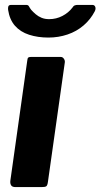

<svg xmlns="http://www.w3.org/2000/svg" viewBox="-20 -762 409 782"><path d="M175 -20Q173 -6 168 -3Q163 0 149 0H43Q30 0 25.5 -7Q21 -14 22 -25L91 -515Q92 -525 95 -527.5Q98 -530 105 -530H228Q235 -530 240 -523Q245 -516 244 -508ZM356 -742Q365 -742 368 -734Q371 -726 366 -716Q349 -683 320.5 -658.5Q292 -634 255 -621.5Q218 -609 177 -609Q134 -609 98.5 -620.5Q63 -632 41 -657Q19 -682 13 -722Q12 -730 14 -736Q16 -742 26 -742H87Q95 -742 98 -736Q101 -730 107 -722Q115 -713 125.5 -704Q136 -695 149.5 -689.5Q163 -684 180 -684Q209 -684 234 -697Q259 -710 275 -731Q279 -738 284.5 -740Q290 -742 295 -742Z"/></svg>

Font: Libre Franklin Thin
Style: Bold Italic
Weight: 700
Italic angle: -8°
Version: Version 3.000